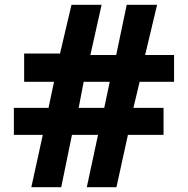

<svg xmlns="http://www.w3.org/2000/svg" viewBox="-20 -783 785 803"><path d="M236 0H111L159 -219H38V-332H183L206 -441H81V-559H231L279 -763H405L358 -553H466L510 -763H637L587 -553H708V-441H564L538 -332H664V-219H515L467 0H343L390 -219H281ZM330 -441 309 -332H416L439 -441Z"/></svg>

Font: Open Sauce One Black
Style: Regular
Weight: 900
Designer: Alfredo Marco Pradil
Foundry: Creative Sauce Fz LLC
Version: Version 1.477